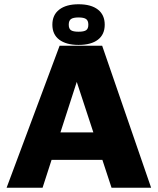

<svg xmlns="http://www.w3.org/2000/svg" viewBox="-20 -882 742 902"><path d="M11 0 260 -667H460L690 0H504L295 -636L388 -644L180 0ZM159 -131 193 -260H491L508 -131ZM349 -671Q291 -671 258.5 -695.5Q226 -720 226 -766Q226 -812 258.5 -837Q291 -862 349 -862Q408 -862 440 -837Q472 -812 472 -766Q472 -720 440 -695.5Q408 -671 349 -671ZM349 -733Q374 -733 384.5 -740Q395 -747 395 -766Q395 -785 384.5 -792.5Q374 -800 349 -800Q324 -800 313.5 -792.5Q303 -785 303 -766Q303 -747 313.5 -740Q324 -733 349 -733Z"/></svg>

Font: Maven Pro ExtraBold
Style: Regular
Weight: 800
Designer: Joe Prince
Foundry: Joe Prince
Version: Version 2.100